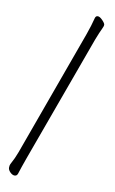

<svg xmlns="http://www.w3.org/2000/svg" viewBox="-89 -796 528 883"><g transform="rotate(10 175.0 -354.0)"><path d="M258 -659Q273 -701 282 -737Q285 -748 294.5 -748Q304 -748 317 -734.5Q330 -721 330 -714Q330 -707 322.5 -692Q315 -677 301 -641L85 -48Q68 -1 59 28Q55 40 44.5 40Q34 40 23.5 29.5Q13 19 13 8.5Q13 -2 16 -8Q34 -41 44 -69Z"/></g></svg>

Font: ToneOZ-Pinyin-WenKai-Light
Style: Light
Weight: 300
Designer: Fontworks Inc.
Foundry: ToneOZ
Version: Version 0.240331